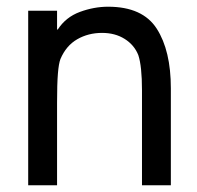

<svg xmlns="http://www.w3.org/2000/svg" viewBox="-20 -552 588 572"><path d="M64 0V-520H150V-464H152Q176 -501 218 -516.5Q260 -532 302 -532Q405 -532 447 -466.5Q489 -401 489 -289V0H403V-283Q403 -355 392 -388Q380 -418 351.5 -436Q323 -454 284 -454Q243 -454 210 -435Q177 -416 160 -376Q155 -363 152.5 -332.5Q150 -302 150 -246V0Z"/></svg>

Font: Liter
Style: Regular
Weight: 400
Designer: Anton Skugarov
Foundry: skugi
Version: Version 1.004; ttfautohint (v1.8.4.7-5d5b)